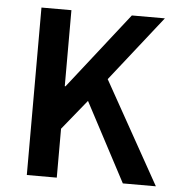

<svg xmlns="http://www.w3.org/2000/svg" viewBox="-49 -701 697 747"><g transform="rotate(5 299.5 -327.0)"><path d="M83 0H200V-191L295 -308L458 0H587L364 -399L565 -654H436L203 -357H200V-654H83Z"/></g></svg>

Font: Source Code Pro Semibold
Style: Regular
Weight: 600
Monospace: yes
Designer: Paul D. Hunt
Foundry: Adobe Systems Incorporated
Version: Version 1.017;PS 1.000;hotconv 1.0.70;makeotf.lib2.5.5900